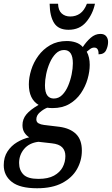

<svg xmlns="http://www.w3.org/2000/svg" viewBox="-63 -765 597 1025"><path d="M135 240Q43 240 0 206Q-43 172 -43 117Q-43 74 -23 43.5Q-3 13 28 -5.5Q59 -24 93 -32Q78 -41 67.5 -57Q57 -73 57 -97Q57 -129 77.5 -154Q98 -179 143 -205Q91 -236 91 -315Q91 -351 103.5 -391.5Q116 -432 141.5 -467Q167 -502 205 -524Q243 -546 294 -546Q319 -546 341.5 -538.5Q364 -531 379 -514Q398 -543 421.5 -563.5Q445 -584 473 -584Q494 -584 504 -571.5Q514 -559 514 -541Q514 -519 503.5 -497Q493 -475 463 -475Q464 -491 458.5 -501Q453 -511 440 -511Q429 -511 419 -504Q409 -497 400 -489Q408 -475 412 -457Q416 -439 416 -419Q416 -383 404.5 -343Q393 -303 369 -267.5Q345 -232 307.5 -210Q270 -188 218 -188Q209 -188 202.5 -188.5Q196 -189 189 -190Q169 -182 150 -165.5Q131 -149 131 -128Q131 -113 143 -106.5Q155 -100 172 -98L255 -88Q312 -80 343 -49.5Q374 -19 374 39Q374 92 348 138Q322 184 269 212Q216 240 135 240ZM224 -239Q250 -239 269 -258Q288 -277 300.5 -306.5Q313 -336 319.5 -368Q326 -400 326 -427Q326 -498 279 -498Q254 -498 235 -479Q216 -460 203 -430.5Q190 -401 183.5 -369Q177 -337 177 -310Q177 -272 189.5 -255.5Q202 -239 224 -239ZM142 190Q194 190 225.5 172.5Q257 155 271.5 127.5Q286 100 286 68Q286 39 269 21.5Q252 4 213 0L142 -8Q93 -2 66 30Q39 62 39 105Q39 143 62 166.5Q85 190 142 190ZM303 -606Q249 -606 226 -642Q203 -678 202 -745H247Q248 -710 266 -693.5Q284 -677 312 -677Q342 -677 364.5 -693Q387 -709 401 -745H444Q432 -689 397 -647.5Q362 -606 303 -606Z"/></svg>

Font: Noto Serif ExtraCondensed Medium
Style: Italic
Weight: 500
Width: 2
Italic angle: -12°
Designer: Monotype Design Team
Foundry: Monotype Imaging Inc.
Version: Version 2.013; ttfautohint (v1.8.4.7-5d5b)